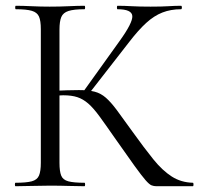

<svg xmlns="http://www.w3.org/2000/svg" viewBox="-20 -645 697 665"><path d="M522 0Q513 0 505.1 -3Q497.2 -6 484.1 -21Q471 -36 446 -70.5Q421 -105 377 -168Q345.8 -213 324.6 -242Q303.4 -271 285.5 -286.5Q267.6 -302 247.8 -308.5Q228 -315 198.8 -315Q189 -315 178.2 -314Q167.4 -313 155.6 -312L154.6 -330Q218 -333 253.2 -333Q286.2 -333 307.6 -327.5Q329 -322 346.7 -306.5Q364.4 -291 385.5 -262.5Q406.6 -234 439.6 -188Q479.6 -132.2 511.1 -93.2Q542.6 -54.2 574.9 -33.6Q607.2 -13 648 -12Q650.2 -12 650.2 -6Q650.2 0 648 0ZM33.8 0Q31.6 0 31.6 -6Q31.6 -12 33.8 -12Q70.8 -12 89.8 -17Q108.8 -22 115.1 -37Q121.4 -52 121.4 -81V-544Q121.4 -573 115.1 -587.5Q108.8 -602 90.3 -607.5Q71.8 -613 34.8 -613Q32.6 -613 32.6 -619Q32.6 -625 34.8 -625Q59.2 -625 89.2 -623.5Q119.2 -622 152 -622Q188.2 -622 218.5 -623.5Q248.8 -625 272.6 -625Q274.8 -625 274.8 -619Q274.8 -613 272.6 -613Q235.8 -613 217.2 -607Q198.6 -601 192.3 -586Q186 -571 186 -542V-81Q186 -52 191.9 -37Q197.8 -22 216.7 -17Q235.6 -12 272.6 -12Q274.8 -12 274.8 -6Q274.8 0 272.6 0Q247.8 0 218 -1Q188.2 -2 152 -2Q119.2 -2 88.7 -1Q58.2 0 33.8 0ZM285.4 -317 267.4 -326 393.4 -501.8Q440 -566.2 438.3 -589.6Q436.6 -613 387 -613Q385 -613 385 -619Q385 -625 387 -625Q411 -625 436.2 -623.5Q461.4 -622 501.4 -622Q541 -622 563.5 -623.5Q586 -625 607 -625Q610 -625 610 -619Q610 -613 607 -613Q571.6 -613 542.6 -601.7Q513.6 -590.4 486.5 -565.7Q459.4 -541 428.6 -501Z"/></svg>

Font: Cormorant Light
Style: Regular
Weight: 300
Designer: Christian Thalmann (Catharsis Fonts)
Foundry: Catharsis Fonts
Version: Version 4.000